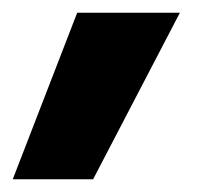

<svg xmlns="http://www.w3.org/2000/svg" viewBox="-27 -154 341 301"><path d="M119 127H-7L94 -134H255Z"/></svg>

Font: Hind Madurai
Style: Bold
Weight: 700
Designer: Jyotish Sonowal
Foundry: Indian Type Foundry
Version: Version 0.702;PS 1.0;hotconv 1.0.81;makeotf.lib2.5.63406